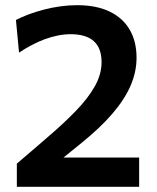

<svg xmlns="http://www.w3.org/2000/svg" viewBox="-20 -721 604 741"><path d="M45 0V-89.5Q73.5 -114 102 -138.2Q130.5 -162.5 158.5 -187Q225.5 -244 273.2 -293.5Q321 -343 346.5 -389Q372 -435 372 -481Q372 -535 342.2 -562Q312.5 -589 252.5 -589Q228.5 -589 203.5 -584Q178.5 -579 153.2 -569.8Q128 -560.5 102.8 -547.2Q77.5 -534 53.5 -518L41.5 -644Q64 -655.5 91.5 -665.8Q119 -676 149.8 -684Q180.5 -692 212.8 -696.5Q245 -701 277.5 -701Q351.5 -701 402.8 -676.5Q454 -652 480.5 -606.5Q507 -561 507 -498Q507 -443.5 483.8 -390Q460.5 -336.5 413.5 -282Q366.5 -227.5 296 -170.5L193 -87L176 -113H305Q358 -113 411 -113Q464 -113 517 -113V0Z"/></svg>

Font: Commissioner Thin SemiBold
Style: Regular
Weight: 600
Version: Version 1.000